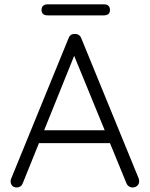

<svg xmlns="http://www.w3.org/2000/svg" viewBox="-20 -858 686 880"><path d="M309.8 -627 328.2 -622.5 84.5 -18.5Q81.2 -9.2 73.9 -4Q66.5 1.2 57.8 1.2Q43.5 1.2 36.5 -6.2Q29.5 -13.8 28.8 -24.5Q28 -29.8 30.2 -36.8L294.2 -682.8Q298.5 -693.8 306 -698.4Q313.5 -703 323.5 -702.5Q334 -702.5 341.6 -697.2Q349.2 -692 352.5 -682.8L615.8 -39.8Q617.8 -34.2 617.8 -27.8Q617.8 -14.2 608.9 -6.5Q600 1.2 588 1.2Q578.2 1.2 570.5 -4.1Q562.8 -9.5 559.2 -18.8ZM490.2 -202H143.2L167.5 -260.8H478ZM455 -787.5H199.5Q170.5 -787.5 170.5 -812.2Q170.5 -838.2 199.5 -838.2H455Q484 -838.2 484 -812.2Q484 -787.5 455 -787.5Z"/></svg>

Font: Quicksand Variable Light
Style: Regular
Weight: 300
Designer: Andrew Paglinawan
Foundry: Andrew Paglinawan
Version: Version 3.004